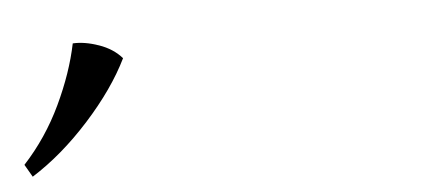

<svg xmlns="http://www.w3.org/2000/svg" viewBox="-29 -798 658 291"><g transform="rotate(-5 300.0 -653.0)"><path d="M89 -751Q107 -752 128.5 -744.5Q150 -737 163 -722Q141 -677 99 -630.5Q57 -584 11 -555L0 -574Q35 -612 57.5 -659.5Q80 -707 89 -751Z"/></g></svg>

Font: Bona Nova SC
Style: Regular
Weight: 400
Designer: Mateusz Machalski
Foundry: Capitalics
Version: Version 4.001; ttfautohint (v1.8.4.7-5d5b)